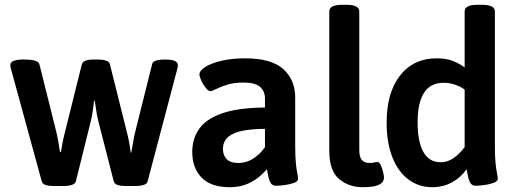

<svg xmlns="http://www.w3.org/2000/svg" viewBox="-20 -773 2151 800"><path d="M203 2Q159 2 154 -17L26 -485Q23 -495 23 -502Q23 -525 79 -525Q139 -525 144 -506L212 -234Q218 -211 222.5 -185.5Q227 -160 230 -140H234Q236 -155 241 -180.5Q246 -206 254 -236L321 -505Q326 -525 370 -525H389Q407 -525 421.5 -520.5Q436 -516 438 -505L506 -233Q515 -199 519 -175.5Q523 -152 525 -137H527Q531 -159 535.5 -185.5Q540 -212 546 -234L614 -506Q618 -525 667 -525Q721 -525 721 -502Q721 -495 719 -487L595 -17Q593 -7 578.5 -2.5Q564 2 546 2H503Q459 2 454 -17L389 -271Q384 -291 381 -312.5Q378 -334 375 -353H372Q370 -335 367 -313.5Q364 -292 359 -271L296 -17Q293 -7 279 -2.5Q265 2 246 2Z M937 7Q859 7 820 -33Q781 -73 781 -140Q781 -196 811 -237.5Q841 -279 907.5 -301.5Q974 -324 1084 -325V-363Q1084 -393 1063.5 -411Q1043 -429 995 -429Q955 -429 926.5 -420Q898 -411 880.5 -402Q863 -393 857 -393Q848 -393 837 -407Q826 -421 818.5 -437.5Q811 -454 811 -463Q811 -479 836 -494.5Q861 -510 904 -520Q947 -530 1001 -530Q1111 -530 1160.5 -485Q1210 -440 1210 -367V-166Q1210 -118 1213 -91Q1216 -64 1219 -50Q1222 -36 1222 -28Q1222 -17 1203.5 -10.5Q1185 -4 1162.5 -1.5Q1140 1 1130 1Q1115 1 1108 -10.5Q1101 -22 1098 -38.5Q1095 -55 1092 -68Q1083 -57 1063 -39Q1043 -21 1011.5 -7Q980 7 937 7ZM971 -94Q1008 -94 1037 -113.5Q1066 -133 1084 -160V-236Q1035 -236 995 -229Q955 -222 932 -203.5Q909 -185 909 -152Q909 -126 924.5 -110Q940 -94 971 -94Z M1492 7Q1433 7 1392.5 -27.5Q1352 -62 1352 -146V-725Q1352 -753 1405 -753H1424Q1477 -753 1477 -725V-148Q1477 -118 1488 -106Q1499 -94 1520 -94Q1532 -94 1539.5 -96Q1547 -98 1552 -98Q1561 -98 1567 -84Q1573 -70 1576.5 -54.5Q1580 -39 1580 -35Q1580 -15 1564 -6Q1548 3 1527 5Q1506 7 1492 7Z M1781 7Q1725 7 1682 -25Q1639 -57 1615 -117.5Q1591 -178 1591 -262Q1591 -387 1647 -458.5Q1703 -530 1800 -530Q1839 -530 1867 -519Q1895 -508 1916 -492V-725Q1916 -753 1969 -753H1989Q2042 -753 2042 -725V-166Q2042 -118 2045 -91Q2048 -64 2051 -50Q2054 -36 2054 -28Q2054 -17 2035 -10.5Q2016 -4 1994 -1.5Q1972 1 1962 1Q1947 1 1940 -10.5Q1933 -22 1930 -38Q1927 -54 1924 -68Q1900 -33 1863 -13Q1826 7 1781 7ZM1816 -97Q1846 -97 1871 -115Q1896 -133 1916 -160V-400Q1899 -412 1876.5 -420Q1854 -428 1828 -428Q1773 -428 1746.5 -386Q1720 -344 1720 -264Q1720 -183 1744 -140Q1768 -97 1816 -97Z"/></svg>

Font: Asap SemiBold
Style: Regular
Weight: 600
Designer: Pablo Cosgaya
Foundry: Omnibus-Type
Version: Version 3.001; ttfautohint (v1.8.3)